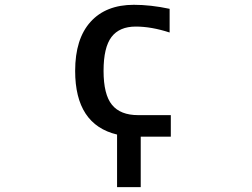

<svg xmlns="http://www.w3.org/2000/svg" viewBox="-20 -553 1040 792"><path d="M560.5 10.7V218.8H462.9V2Q290 -39.1 290 -260.7Q290 -392.6 353.5 -462.9Q417 -533.2 532.2 -533.2Q601.6 -533.2 679.7 -516.6V-418.9Q604.5 -443.4 540 -443.4Q472.7 -443.4 439.9 -400.4Q407.2 -357.4 407.2 -260.7Q407.2 -163.1 441.9 -120.6Q476.6 -78.1 549.8 -78.1H684.6V10.7Z"/></svg>

Font: GenEi Gothic M SemiBold
Style: Regular
Weight: 500
Designer: o_tamon (Modified); [Source Han Sans]
Ryoko NISHIZUKA  (kana & ideographs); Paul D. Hunt (Latin, Greek & Cyrillic); Wenl
Version: Version 1.1a;Original Version 1.004